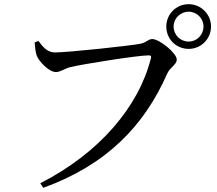

<svg xmlns="http://www.w3.org/2000/svg" viewBox="-20 -852 1040 919"><path d="M776 -725C776 -665 823 -618 883 -618C942 -618 990 -665 990 -725C990 -784 942 -832 883 -832C823 -832 776 -784 776 -725ZM811 -725C811 -764 843 -796 883 -796C922 -796 954 -764 954 -725C954 -685 922 -653 883 -653C843 -653 811 -685 811 -725ZM242 -601C206 -601 183 -630 164 -656L146 -649C148 -621 150 -605 155 -588C165 -559 214 -507 248 -507C269 -507 291 -525 318 -531C375 -545 640 -587 691 -587C700 -587 706 -585 702 -572C644 -342 456 -119 173 25L187 47C491 -63 671 -251 780 -499C795 -532 826 -542 826 -567C826 -598 743 -665 709 -665C689 -665 684 -650 654 -643C605 -633 305 -601 242 -601Z"/></svg>

Font: Noto Serif KR Medium
Style: Regular
Weight: 500
Designer: Ryoko NISHIZUKA 西塚涼子 (kana & ideographs); Frank Grießhammer (Latin, Greek & Cyrillic); Wenlong ZHANG 张文龙 (bopomofo); San
Foundry: Adobe
Version: Version 2.001;hotconv 1.1.0;makeotfexe 2.6.0